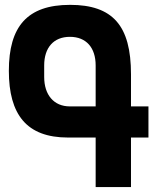

<svg xmlns="http://www.w3.org/2000/svg" viewBox="-20 -763 642 783"><path d="M370.1 0H514.2V-202.1H585.4V-329.1H514.2V-460C514.2 -559.6 495.6 -630.4 455.1 -676.3C414.6 -722.2 352.1 -743.2 266.1 -743.2C177.2 -743.2 115.7 -720.7 75.2 -676.3C34.7 -631.3 16.1 -564.5 16.1 -474.1C16.1 -384.8 34.2 -317.4 73.2 -271.5C112.3 -225.6 172.9 -202.1 257.3 -202.1H370.1ZM265.1 -329.1C231.9 -329.1 206.1 -340.8 188 -361.8C169.9 -382.8 160.2 -412.6 160.2 -449.2V-496.1C160.2 -568.8 198.7 -612.8 265.1 -612.8C331.5 -612.8 370.1 -568.8 370.1 -496.1V-329.1Z"/></svg>

Font: Hack
Style: Bold
Weight: 700
Monospace: yes
Designer: Christopher Simpkins
Foundry: Christopher Simpkins
Version: Version 2.010